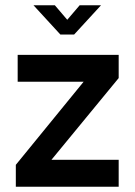

<svg xmlns="http://www.w3.org/2000/svg" viewBox="-20 -708 510 728"><path d="M430 0H40V-83L297 -398H47V-500H430V-412L175 -102H430ZM209 -577 107 -688H188L235 -633L282 -688H363L261 -577Z"/></svg>

Font: Kulim Park SemiBold
Style: Regular
Weight: 600
Designer: Noponies / Dale Sattler
Foundry: Noponies
Version: Version 1.000; ttfautohint (v1.8.3)